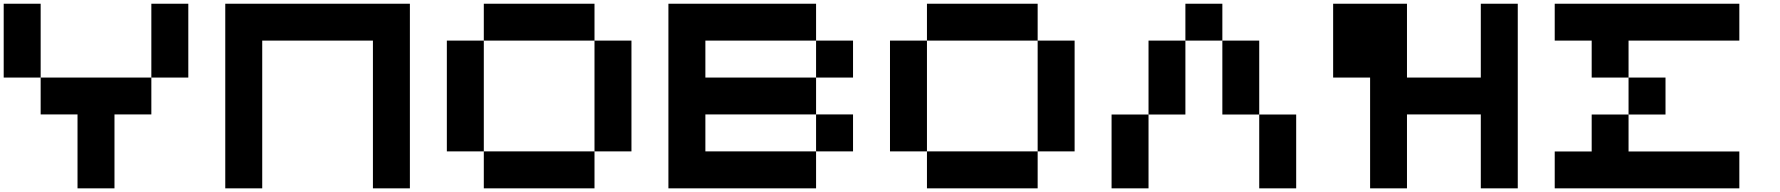

<svg xmlns="http://www.w3.org/2000/svg" viewBox="-20 -820 9642 1040"><path d="M0 -799.8H200.2V-399.9H0ZM799.8 -799.8H1000V-399.9H799.8ZM200.2 -200.2V-399.9H799.8V-200.2H600.1V200.2H399.9V-200.2Z M1400.4 200.2H1200.2V-799.8H2200.2V200.2H2000V-600.1H1400.4Z M2400.4 -600.1H2600.6V0H2400.4ZM3200.2 -799.8V-600.1H2600.6V-799.8ZM2600.6 200.2V0H3200.2V200.2ZM3200.2 -600.1H3400.4V0H3200.2Z M4600.6 0H4400.4V-200.2H4600.6ZM3800.8 -399.9H4400.4V-200.2H3800.8V0H4400.4V200.2H3600.6V-799.8H4400.4V-600.1H3800.8ZM4600.6 -399.9H4400.4V-600.1H4600.6Z M4800.8 -600.1H5001V0H4800.8ZM5600.6 -799.8V-600.1H5001V-799.8ZM5001 200.2V0H5600.6V200.2ZM5600.6 -600.1H5800.8V0H5600.6Z M6601.1 -600.1H6400.9V-799.8H6601.1ZM7001 200.2H6800.8V-199.7H7001ZM6201.2 200.2H6001V-199.7H6201.2ZM6800.8 -199.7H6601.1V-600.1H6800.8ZM6400.9 -199.7H6201.2V-600.1H6400.9Z M8201.2 200.2H8001V-200.2H7601.1V200.2H7401.4V-399.9H7201.2V-799.8H7601.1V-399.9H8001V-799.8H8201.2Z M9001.5 -199.7H8801.3V-399.9H9001.5ZM8801.3 0.5H9401.4V200.2H8401.4V0.5H8601.6V-199.7H8801.3ZM8801.3 -600.1V-399.9H8601.6V-600.1H8401.4V-799.8H9401.4V-600.1Z"/></svg>

Font: QuinqueFive
Style: Regular
Weight: 400
Monospace: yes
Designer: GGBotNet
Foundry: GGBotNet
Version: 1.1